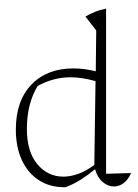

<svg xmlns="http://www.w3.org/2000/svg" viewBox="-20 -772 575 800"><path d="M398 -751 397 -752H398ZM247 8Q187 8 141.5 -21.5Q96 -51 71 -105Q46 -159 46 -232Q46 -352 111 -419.5Q176 -487 286 -487Q330 -487 379 -475L381 -645L336 -703Q355 -714 375.5 -722.5Q396 -731 422 -736V-48L526 -51Q514 -23 495 -9Q476 5 455 5Q430 5 408 -13.5Q386 -32 376 -67Q350 -45 319 -25Q288 -5 253 8Q251 8 247 8ZM92 -235Q92 -140 135.5 -88Q179 -36 244 -36Q274 -36 307 -48Q340 -60 373 -85L378 -434Q321 -450 274 -450Q203 -450 137 -414Q92 -340 92 -235Z"/></svg>

Font: Piazzolla ExtraLight
Style: Regular
Weight: 200
Designer: Juan Pablo del Peral
Foundry: Huerta Tipografica
Version: Version 1.330